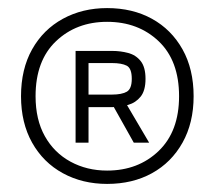

<svg xmlns="http://www.w3.org/2000/svg" viewBox="-20 -740 531 475"><path d="M245 -285Q184 -285 135.5 -311.5Q87 -338 59.5 -387Q32 -436 32 -502Q32 -569 59.5 -618Q87 -667 135.5 -693.5Q184 -720 245 -720Q308 -720 356 -693.5Q404 -667 431.5 -618Q459 -569 459 -502Q459 -436 431.5 -387Q404 -338 356 -311.5Q308 -285 245 -285ZM245 -318Q322 -318 372.5 -366.5Q423 -415 423 -502Q423 -590 372.5 -638Q322 -686 245 -686Q169 -686 118.5 -638Q68 -590 68 -502Q68 -444 91 -403Q114 -362 154.5 -340Q195 -318 245 -318ZM167 -614H199V-387H167ZM185 -614H258Q278 -614 297 -609Q316 -604 328 -589Q340 -574 340 -545Q340 -516 328 -501Q316 -486 297 -480.5Q278 -475 258 -475H185V-506H257Q281 -506 293.5 -513Q306 -520 306 -545Q306 -571 293.5 -577.5Q281 -584 257 -584H185ZM251 -494H286L349 -387H311Z"/></svg>

Font: 42dot Sans Light
Style: Regular
Weight: 300
Designer: 42dot
Version: Version 1.000